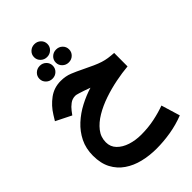

<svg xmlns="http://www.w3.org/2000/svg" viewBox="-327 -912 1362 1362"><g transform="rotate(-45 354.0 -231.0)"><path d="M237.8 -735.8Q237.8 -763.2 257.3 -781.7Q276.9 -800.3 304.7 -800.3Q332.5 -800.3 352.1 -781.7Q371.6 -763.2 371.6 -735.8Q371.6 -709 352.1 -690.2Q332.5 -671.4 304.7 -671.4Q276.9 -671.4 257.3 -690.2Q237.8 -709 237.8 -735.8ZM319.8 -600.1Q319.8 -627.4 339.4 -646Q358.9 -664.6 386.7 -664.6Q414.6 -664.6 433.8 -646Q453.1 -627.4 453.1 -600.1Q453.1 -573.2 433.8 -554.4Q414.6 -535.6 386.7 -535.6Q358.9 -535.6 339.4 -554.4Q319.8 -573.2 319.8 -600.1ZM156.2 -600.1Q156.2 -627.4 175.8 -646Q195.3 -664.6 223.1 -664.6Q251 -664.6 270.3 -646Q289.6 -627.4 289.6 -600.1Q289.6 -573.2 270.3 -554.4Q251 -535.6 223.1 -535.6Q195.3 -535.6 175.8 -554.4Q156.2 -573.2 156.2 -600.1ZM661.1 -356 660.6 -221.2Q603 -216.3 536.4 -203.1Q469.7 -189.9 405.3 -168Q340.8 -146 287.8 -114.5Q234.9 -83 202.9 -42Q170.9 -1 170.9 50.8Q170.9 96.2 201.4 127.4Q231.9 158.7 281.2 174.6Q330.6 190.4 386.7 190.4Q458 190.4 521.5 177Q585 163.6 634.3 145L677.2 286.6Q608.9 313.5 536.4 325.4Q463.9 337.4 394.5 337.4Q323.2 337.4 259.3 321.8Q195.3 306.2 145.8 272.2Q96.2 238.3 67.6 184.3Q39.1 130.4 39.1 53.7Q39.1 -18.6 67.6 -76.2Q96.2 -133.8 143.8 -177.5Q191.4 -221.2 249.8 -251.7Q308.1 -282.2 367.7 -300.3Q347.2 -308.6 321 -317.1Q294.9 -325.7 282.2 -329.6Q271 -333.5 262.7 -335Q254.4 -336.4 251.5 -336.4Q221.2 -336.4 197.8 -318.8Q174.3 -301.3 158.2 -279.8L137.7 -252.4L21.5 -310.5L45.9 -350.1Q81.1 -407.2 133.3 -445.6Q185.5 -483.9 252 -483.9Q301.3 -483.9 341.1 -467.5Q380.9 -451.2 419.4 -432.1Q465.3 -409.7 497.1 -395.5Q528.8 -381.3 554.2 -373.3Q579.6 -365.2 604.5 -361.6Q629.4 -357.9 661.1 -356Z"/></g></svg>

Font: Vazirmatn RD Black
Style: Regular
Weight: 900
Designer: Saber Rastikerdar
Foundry: Saber Rastikerdar
Version: Version 32.102